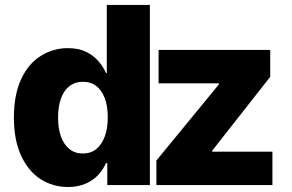

<svg xmlns="http://www.w3.org/2000/svg" viewBox="-20 -747 1177 775"><path d="M254.4 7.8Q193.8 7.8 144.5 -23.4Q95.2 -54.7 65.9 -117.2Q36.1 -180.7 36.1 -272.5Q36.1 -366.7 66.9 -430.7Q96.7 -492.7 147 -522.9Q196.3 -552.7 253.4 -552.7Q296.9 -552.7 327.1 -538.1Q356.9 -523.4 377.4 -500Q397.5 -477.1 407.7 -452.1H411.1V-727.1H585V0H413.1V-88.4H407.7Q396 -62 376.5 -41Q356 -19 326.2 -5.9Q294.9 7.8 254.4 7.8ZM314.5 -127.4Q346.2 -127.4 368.7 -145.5Q389.6 -161.6 402.8 -195.8Q415 -227.5 415 -272.9Q415 -317.4 403.3 -349.6Q390.6 -382.8 369.1 -399.4Q346.7 -417 314.5 -417Q283.2 -417 259.8 -398.9Q237.3 -381.3 226.1 -349.1Q214.4 -316.9 214.4 -272.9Q214.4 -228 226.1 -195.8Q238.3 -162.6 260.3 -145.5Q281.7 -127.4 314.5 -127.4ZM1079.6 0H611.3V-99.1L863.8 -406.7V-410.6H620.1V-545.4H1070.8V-437L836.4 -138.7V-134.8H1079.6Z"/></svg>

Font: My Font
Style: Regular
Weight: 500
Designer: Rasmus Andersson
Foundry: rsms
Version: Version 0.001